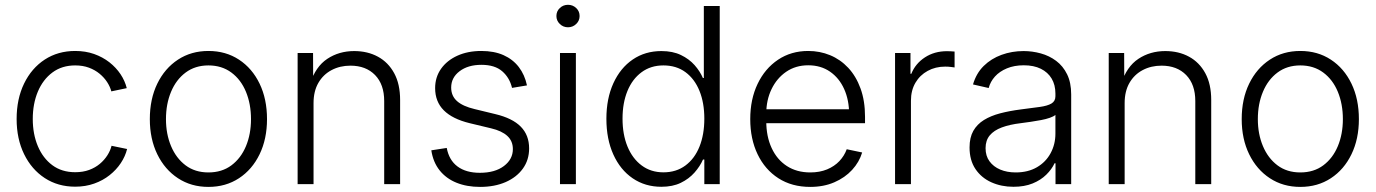

<svg xmlns="http://www.w3.org/2000/svg" viewBox="-20 -752 5617 784"><path d="M287.1 10.3Q216.8 10.3 162.8 -24.9Q108.9 -60.1 78.4 -122.6Q47.9 -185.1 47.9 -266.1Q47.9 -348.1 78.4 -410.9Q108.9 -473.6 162.8 -508.8Q216.8 -543.9 287.1 -543.9Q329.1 -543.9 364.3 -531.5Q399.4 -519 426.8 -497.6Q454.1 -476.1 472.2 -449Q490.2 -421.9 497.6 -392.1L434.6 -378.9Q429.7 -397.9 417.5 -416.7Q405.3 -435.5 386.7 -450.9Q368.2 -466.3 343.3 -475.6Q318.4 -484.9 287.1 -484.9Q232.9 -484.9 194.1 -456.1Q155.3 -427.2 134.5 -377.7Q113.8 -328.1 113.8 -266.1Q113.8 -204.6 134.5 -155.3Q155.3 -106 193.8 -77.4Q232.4 -48.8 287.1 -48.8Q318.8 -48.8 344 -58.1Q369.1 -67.4 387.7 -83Q406.2 -98.6 418.5 -117.9Q430.7 -137.2 435.5 -156.7L499 -143.6Q491.7 -113.8 473.4 -86.2Q455.1 -58.6 427.7 -36.9Q400.4 -15.1 364.7 -2.4Q329.1 10.3 287.1 10.3Z M831.1 11.2Q760.7 11.2 706.8 -24.2Q652.8 -59.6 622.3 -122.1Q591.8 -184.6 591.8 -265.6Q591.8 -347.7 622.3 -410.4Q652.8 -473.1 706.8 -508.5Q760.7 -543.9 831.1 -543.9Q901.9 -543.9 955.8 -508.5Q1009.8 -473.1 1040 -410.4Q1070.3 -347.7 1070.3 -265.6Q1070.3 -184.6 1040 -122.1Q1009.8 -59.6 955.8 -24.2Q901.9 11.2 831.1 11.2ZM831.1 -47.9Q886.2 -47.9 925 -76.9Q963.9 -106 984.4 -155.3Q1004.9 -204.6 1004.9 -265.6Q1004.9 -327.1 984.4 -377Q963.9 -426.8 924.8 -455.8Q885.7 -484.9 831.1 -484.9Q776.9 -484.9 738 -455.8Q699.2 -426.8 678.5 -377.2Q657.7 -327.6 657.7 -265.6Q657.7 -204.6 678.5 -155.3Q699.2 -106 737.8 -76.9Q776.4 -47.9 831.1 -47.9Z M1260.3 -331.1V0H1195.3V-535.6H1258.3L1258.8 -410.2H1246.1Q1268.6 -480 1316.4 -511.7Q1364.3 -543.5 1426.3 -543.5Q1481 -543.5 1523.2 -520.5Q1565.4 -497.6 1589.6 -453.1Q1613.8 -408.7 1613.8 -343.8V0H1548.8V-339.4Q1548.8 -407.2 1511.5 -445.6Q1474.1 -483.9 1411.1 -483.9Q1368.2 -483.9 1334 -465.8Q1299.8 -447.8 1280 -413.6Q1260.3 -379.4 1260.3 -331.1Z M1940.4 11.2Q1886.2 11.2 1844 -5.9Q1801.8 -22.9 1775.1 -56.4Q1748.5 -89.8 1741.2 -138.2L1804.2 -147.9Q1813.5 -98.1 1848.1 -72.3Q1882.8 -46.4 1939.5 -46.4Q2001 -46.4 2037.6 -74Q2074.2 -101.6 2074.2 -143.1Q2074.2 -176.3 2051.5 -197Q2028.8 -217.8 1985.4 -228L1897.9 -249Q1827.6 -266.1 1792.2 -301.5Q1756.8 -336.9 1756.8 -392.1Q1756.8 -437 1781 -471.2Q1805.2 -505.4 1847.9 -524.7Q1890.6 -543.9 1945.3 -543.9Q1997.6 -543.9 2035.9 -526.9Q2074.2 -509.8 2098.4 -478.3Q2122.6 -446.8 2131.8 -403.3L2070.8 -393.1Q2061 -434.6 2030.8 -460.9Q2000.5 -487.3 1945.8 -487.3Q1891.1 -487.3 1856.7 -461.2Q1822.3 -435.1 1822.3 -394.5Q1822.3 -360.4 1846.2 -339.1Q1870.1 -317.9 1918 -306.6L2002.4 -286.1Q2072.3 -269.5 2106.4 -234.9Q2140.6 -200.2 2140.6 -146Q2140.6 -99.1 2115.2 -63.7Q2089.8 -28.3 2044.7 -8.5Q1999.5 11.2 1940.4 11.2Z M2266.6 0V-535.6H2331.5V0ZM2299.3 -640.6Q2279.8 -640.6 2265.9 -654.1Q2252 -667.5 2252 -686.5Q2252 -706.1 2265.9 -719.2Q2279.8 -732.4 2299.3 -732.4Q2318.8 -732.4 2332.8 -719.2Q2346.7 -706.1 2346.7 -686.5Q2346.7 -667.5 2332.8 -654.1Q2318.8 -640.6 2299.3 -640.6Z M2680.7 10.7Q2614.3 10.7 2563.5 -23.9Q2512.7 -58.6 2484.4 -121.3Q2456.1 -184.1 2456.1 -267.1Q2456.1 -349.6 2484.6 -412.1Q2513.2 -474.6 2563.7 -509Q2614.3 -543.5 2680.7 -543.5Q2727.1 -543.5 2760.5 -527.3Q2793.9 -511.2 2816.2 -486.1Q2838.4 -460.9 2850.1 -433.6H2854V-727.5H2918.9V0H2856V-100.6H2850.6Q2838.4 -72.8 2815.7 -47.1Q2793 -21.5 2759.8 -5.4Q2726.6 10.7 2680.7 10.7ZM2689 -48.3Q2741.2 -48.3 2778.8 -76.2Q2816.4 -104 2836.2 -153.3Q2856 -202.6 2856 -267.6Q2856 -332 2836.2 -380.9Q2816.4 -429.7 2779.1 -457.3Q2741.7 -484.9 2689 -484.9Q2637.2 -484.9 2599.6 -457Q2562 -429.2 2542 -380.4Q2522 -331.5 2522 -267.6Q2522 -203.1 2542.2 -153.8Q2562.5 -104.5 2600.1 -76.4Q2637.7 -48.3 2689 -48.3Z M3288.6 11.2Q3213.4 11.2 3158.4 -24.2Q3103.5 -59.6 3073.5 -122.1Q3043.5 -184.6 3043.5 -265.6Q3043.5 -346.7 3073.5 -409.4Q3103.5 -472.2 3157 -508.1Q3210.4 -543.9 3280.3 -543.9Q3327.6 -543.9 3369.6 -526.6Q3411.6 -509.3 3443.6 -475.1Q3475.6 -440.9 3493.9 -390.6Q3512.2 -340.3 3512.2 -274.9V-249H3084V-305.7H3476.6L3447.3 -285.2Q3447.3 -343.3 3427 -388.4Q3406.7 -433.6 3369.1 -459.5Q3331.5 -485.4 3280.3 -485.4Q3229 -485.4 3190.4 -459Q3151.9 -432.6 3130.4 -387.9Q3108.9 -343.3 3108.9 -288.1V-257.3Q3108.9 -194.8 3130.9 -147.5Q3152.8 -100.1 3193.1 -74Q3233.4 -47.9 3288.6 -47.9Q3327.1 -47.9 3357.2 -60.3Q3387.2 -72.8 3407.5 -94.2Q3427.7 -115.7 3437.5 -142.6L3500.5 -129.4Q3488.8 -90.3 3459.5 -58.3Q3430.2 -26.4 3386.7 -7.6Q3343.3 11.2 3288.6 11.2Z M3634.8 0V-535.6H3697.8V-450.7H3701.2Q3717.8 -492.2 3756.6 -517.6Q3795.4 -543 3846.7 -543Q3855 -543 3863.5 -542.5Q3872.1 -542 3877.9 -541.5V-476.6Q3874.5 -477.1 3863.5 -478.5Q3852.5 -480 3839.4 -480Q3799.8 -480 3768.1 -462.6Q3736.3 -445.3 3718 -414.1Q3699.7 -382.8 3699.7 -340.8V0Z M4118.2 10.7Q4068.8 10.7 4028.1 -7.6Q3987.3 -25.9 3963.1 -61.8Q3939 -97.7 3939 -149.9Q3939 -190.4 3954.3 -217.5Q3969.7 -244.6 3997.8 -262Q4025.9 -279.3 4064.2 -289.3Q4102.5 -299.3 4148.4 -305.2Q4194.8 -311 4226.1 -315.4Q4257.3 -319.8 4273.4 -329.3Q4289.6 -338.9 4289.6 -358.9V-370.1Q4289.6 -405.3 4274.2 -431.2Q4258.8 -457 4230 -471.2Q4201.2 -485.4 4160.6 -485.4Q4121.6 -485.4 4091.6 -472.9Q4061.5 -460.4 4042.7 -439.5Q4023.9 -418.5 4017.1 -392.6L3953.1 -407.2Q3966.3 -452.6 3996.8 -482.7Q4027.3 -512.7 4069.6 -528.1Q4111.8 -543.5 4159.7 -543.5Q4195.3 -543.5 4230 -533.9Q4264.6 -524.4 4292.7 -503.4Q4320.8 -482.4 4337.4 -448.5Q4354 -414.6 4354 -366.2V0H4290V-85.4H4286.1Q4274.9 -61 4252.4 -38.8Q4230 -16.6 4196.5 -2.9Q4163.1 10.7 4118.2 10.7ZM4127.4 -47.9Q4177.7 -47.9 4214.1 -69.1Q4250.5 -90.3 4270 -126.5Q4289.6 -162.6 4289.6 -206.5V-282.7Q4282.2 -276.4 4266.8 -271Q4251.5 -265.6 4231 -261.7Q4210.4 -257.8 4188.7 -254.6Q4167 -251.5 4147.9 -249Q4103 -243.7 4070.8 -231.7Q4038.6 -219.7 4021.5 -199.2Q4004.4 -178.7 4004.4 -147Q4004.4 -115.2 4020.5 -93.3Q4036.6 -71.3 4064.2 -59.6Q4091.8 -47.9 4127.4 -47.9Z M4572.3 -331.1V0H4507.3V-535.6H4570.3L4570.8 -410.2H4558.1Q4580.6 -480 4628.4 -511.7Q4676.3 -543.5 4738.3 -543.5Q4793 -543.5 4835.2 -520.5Q4877.4 -497.6 4901.6 -453.1Q4925.8 -408.7 4925.8 -343.8V0H4860.8V-339.4Q4860.8 -407.2 4823.5 -445.6Q4786.1 -483.9 4723.1 -483.9Q4680.2 -483.9 4646 -465.8Q4611.8 -447.8 4592 -413.6Q4572.3 -379.4 4572.3 -331.1Z M5289.6 11.2Q5219.2 11.2 5165.3 -24.2Q5111.3 -59.6 5080.8 -122.1Q5050.3 -184.6 5050.3 -265.6Q5050.3 -347.7 5080.8 -410.4Q5111.3 -473.1 5165.3 -508.5Q5219.2 -543.9 5289.6 -543.9Q5360.4 -543.9 5414.3 -508.5Q5468.3 -473.1 5498.5 -410.4Q5528.8 -347.7 5528.8 -265.6Q5528.8 -184.6 5498.5 -122.1Q5468.3 -59.6 5414.3 -24.2Q5360.4 11.2 5289.6 11.2ZM5289.6 -47.9Q5344.7 -47.9 5383.5 -76.9Q5422.4 -106 5442.9 -155.3Q5463.4 -204.6 5463.4 -265.6Q5463.4 -327.1 5442.9 -377Q5422.4 -426.8 5383.3 -455.8Q5344.2 -484.9 5289.6 -484.9Q5235.4 -484.9 5196.5 -455.8Q5157.7 -426.8 5137 -377.2Q5116.2 -327.6 5116.2 -265.6Q5116.2 -204.6 5137 -155.3Q5157.7 -106 5196.3 -76.9Q5234.9 -47.9 5289.6 -47.9Z"/></svg>

Font: Inter 20pt Light
Style: Regular
Weight: 300
Version: Version 4.001;git-66647c0bb